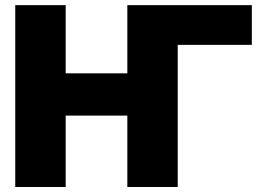

<svg xmlns="http://www.w3.org/2000/svg" viewBox="-20 -748 1048 768"><path d="M987.3 -727.5V-568.4H667L500 -727.5ZM41 0V-727.5H242.7V-454.6H489.3V-727.5H690.9V0H489.3V-285.6H242.7V0Z"/></svg>

Font: Inter 28pt Black
Style: Regular
Weight: 900
Designer: Rasmus Andersson
Foundry: rsms
Version: Version 4.001;git-66647c0bb